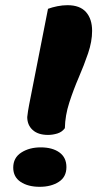

<svg xmlns="http://www.w3.org/2000/svg" viewBox="-20 -700 375 740"><path d="M165 -180Q127 -180 106 -199Q85 -218 85 -249Q85 -253 88 -272Q91 -291 100 -335.5Q109 -380 124.5 -460Q140 -540 165 -666Q181 -672 201 -676Q221 -680 240 -680Q288 -680 311.5 -653.5Q335 -627 335 -581Q335 -540 319.5 -494.5Q304 -449 283.5 -401.5Q263 -354 247 -304.5Q231 -255 230 -206Q219 -191 201 -185.5Q183 -180 165 -180ZM133 20Q88 20 59.5 1Q31 -18 31 -54Q31 -92 62 -112Q93 -132 137 -132Q182 -132 209 -112.5Q236 -93 236 -56Q236 -18 206.5 1Q177 20 133 20Z"/></svg>

Font: Sansita Swashed ExtraBold
Style: Regular
Weight: 800
Designer: Pablo Cosgaya
Foundry: Omnibus-Type
Version: Version 1.003; ttfautohint (v1.8.3)